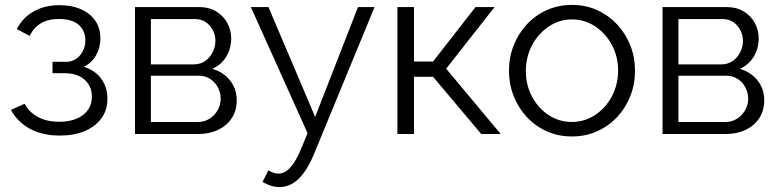

<svg xmlns="http://www.w3.org/2000/svg" viewBox="-20 -550 3200 788"><path d="M225.8 6.4Q153.6 6.4 102.6 -21.5Q51.5 -49.4 25 -99.2L81.1 -124.2Q99.7 -89.2 135.8 -69.8Q172 -50.3 222.9 -50.3Q284.4 -50.3 320.7 -78.2Q357.1 -106.2 357.1 -153.2Q357.1 -195.6 328.3 -222Q299.4 -248.5 248.2 -249.5H195.5V-296.3H252.1Q273.9 -296.3 291.8 -308.1Q309.6 -319.9 320 -340.1Q330.4 -360.4 330.4 -384.7Q330.4 -424.1 302.9 -448.1Q275.4 -472.1 221.5 -472.1Q178.2 -472.1 148.5 -454.7Q118.8 -437.2 101.5 -402.8L48.9 -430.6Q72.4 -477 117.7 -502.9Q163 -528.8 224.3 -528.8Q273.6 -528.8 311.3 -512.5Q349 -496.1 370.5 -465.7Q392 -435.3 392 -392.5Q392 -354.6 374.2 -323.1Q356.4 -291.6 323.9 -275.6Q370.3 -261.6 395.6 -226.8Q420.9 -192 420.9 -144.7Q420.9 -97.6 395.8 -63.7Q370.6 -29.9 327 -11.7Q283.3 6.4 225.8 6.4Z M534.1 0V-521.1H794.4Q838.5 -521.1 868.3 -502.5Q898.1 -483.8 913.5 -454.7Q928.8 -425.5 928.8 -392.8Q928.8 -351.4 908.7 -317.8Q888.5 -284.1 851.4 -267.4Q896.4 -254.4 924 -220Q951.5 -185.6 951.5 -137.8Q951.5 -96.2 931.3 -65.2Q911 -34.2 875.3 -17.1Q839.7 0 793.5 0ZM599.3 -49.3H792.1Q818.5 -49.3 839.9 -62.8Q861.3 -76.3 873.5 -98.3Q885.7 -120.4 885.7 -144.5Q885.7 -170.2 874 -191.8Q862.3 -213.4 842 -226.3Q821.8 -239.3 795.7 -239.3H599.3ZM599.3 -285.8H776.1Q802.5 -285.8 822.2 -299.8Q842 -313.8 853 -335.8Q864.1 -357.9 864.1 -381.9Q864.1 -418.2 840.5 -445Q816.9 -471.8 779.7 -471.8H599.3Z M1126.9 217.8Q1110.2 217.8 1092.7 212.5Q1075.2 207.2 1057.5 196.6L1081.6 149Q1092.6 155.5 1102.5 159Q1112.3 162.5 1122.9 162.5Q1149.3 162.5 1172.1 136.8Q1194.9 111.1 1216 60.6L1242.2 -3.5L1009.6 -521.1H1081.8L1273.4 -70.2L1449.4 -521.1H1517.3L1268.6 82.4Q1249.1 129.4 1227.1 159.2Q1205.2 189 1180.1 203.4Q1155 217.8 1126.9 217.8Z M1611.1 0V-521.1H1679.1V-297.6H1757.4L1931.7 -521.1H2009.9L1811.1 -268.1L2035 0H1955.1L1757.4 -234.8H1679.1V0Z M2327.2 10Q2270.6 10 2223.5 -11.4Q2176.4 -32.7 2141.6 -70.2Q2106.9 -107.7 2087.9 -156.4Q2068.9 -205.2 2068.9 -259.4Q2068.9 -314.7 2088.1 -363.4Q2107.2 -412.1 2141.9 -449.6Q2176.6 -487.1 2224.1 -508.5Q2271.6 -529.8 2327.6 -529.8Q2383.6 -529.8 2430.7 -508.5Q2477.8 -487.1 2512.9 -449.6Q2547.9 -412.1 2567.1 -363.4Q2586.2 -314.7 2586.2 -259.4Q2586.2 -205.2 2567.2 -156.4Q2548.2 -107.7 2513.4 -70.2Q2478.5 -32.7 2431.2 -11.4Q2383.9 10 2327.2 10ZM2138.3 -258.2Q2138.3 -200.3 2163.9 -152.8Q2189.5 -105.2 2232.1 -77.4Q2274.8 -49.5 2326.9 -49.5Q2379.1 -49.5 2422.2 -77.9Q2465.4 -106.2 2491.1 -154.4Q2516.8 -202.6 2516.8 -260.4Q2516.8 -318.2 2491.1 -365.9Q2465.4 -413.6 2422.3 -442Q2379.2 -470.3 2327.2 -470.3Q2275.4 -470.3 2232.5 -441.4Q2189.5 -412.5 2163.9 -364.7Q2138.3 -316.9 2138.3 -258.2Z M2699.1 0V-521.1H2959.4Q3003.5 -521.1 3033.3 -502.5Q3063.1 -483.8 3078.5 -454.7Q3093.8 -425.5 3093.8 -392.8Q3093.8 -351.4 3073.7 -317.8Q3053.5 -284.1 3016.4 -267.4Q3061.4 -254.4 3089 -220Q3116.5 -185.6 3116.5 -137.8Q3116.5 -96.2 3096.3 -65.2Q3076 -34.2 3040.3 -17.1Q3004.7 0 2958.5 0ZM2764.3 -49.3H2957.1Q2983.5 -49.3 3004.9 -62.8Q3026.3 -76.3 3038.5 -98.3Q3050.7 -120.4 3050.7 -144.5Q3050.7 -170.2 3039 -191.8Q3027.3 -213.4 3007 -226.3Q2986.8 -239.3 2960.7 -239.3H2764.3ZM2764.3 -285.8H2941.1Q2967.5 -285.8 2987.2 -299.8Q3007 -313.8 3018 -335.8Q3029.1 -357.9 3029.1 -381.9Q3029.1 -418.2 3005.5 -445Q2981.9 -471.8 2944.7 -471.8H2764.3Z"/></svg>

Font: Raleway Thin
Style: Regular
Weight: 100
Designer: Matt McInerney, Pablo Impallari, Rodrigo Fuenzalida
Foundry: Matt McInerney, Pablo Impallari, Rodrigo Fuenzalida
Version: Version 4.026